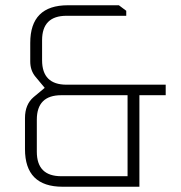

<svg xmlns="http://www.w3.org/2000/svg" viewBox="-20 -710 690 730"><path d="M75 -143V-261Q75 -313 108 -341L150 -376L115 -418Q95 -442 95 -476V-547Q95 -690 238 -690H432L460 -669V-650H233Q140 -650 140 -557V-481Q140 -388 233 -388H610V-348H510V0H218Q75 0 75 -143ZM120 -133Q120 -40 213 -40H465V-348H213Q120 -348 120 -255Z"/></svg>

Font: Oxanium ExtraLight
Style: Regular
Weight: 200
Designer: Severin Meyer
Version: Version 2.000